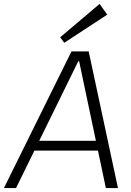

<svg xmlns="http://www.w3.org/2000/svg" viewBox="-49 -963 671 983"><path d="M317 -700H405L555 0H493L356 -650H352L33 0H-29ZM121 -242H472L465 -192H114ZM500 -888 280 -744 259 -772 461 -943Z"/></svg>

Font: Pathway Extreme 8pt Thin
Style: Italic
Weight: 100
Italic angle: -8°
Designer: Eduardo Rodriguez Tunni
Foundry: Eduardo Rodriguez Tunni
Version: Version 1.000